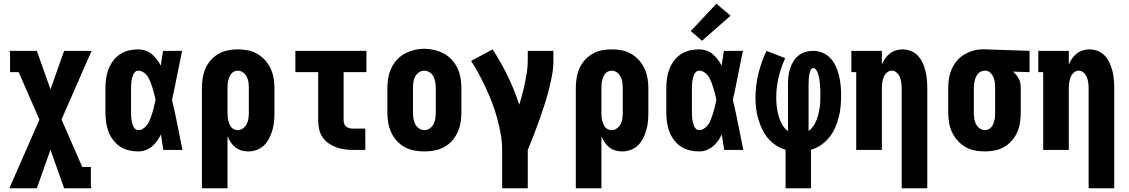

<svg xmlns="http://www.w3.org/2000/svg" viewBox="-20 -802 6040 1027"><path d="M30 205 191 -162 80 -416H34V-521L30 -530H177L250 -324L323 -530H470L309 -163L420 91H466V196L470 205H323L250 -1L177 205Z M720 8Q694 8 668.5 2Q643 -4 621.5 -18.5Q600 -33 584.5 -54Q569 -75 560 -99Q551 -123 547.5 -148.5Q544 -174 544 -200V-330Q544 -356 547.5 -381.5Q551 -407 560 -431Q569 -455 584.5 -476Q600 -497 621.5 -511.5Q643 -526 668.5 -532Q694 -538 720 -538Q739 -538 758 -531.5Q777 -525 792 -512.5Q807 -500 819 -484Q831 -468 840 -451Q843 -471 846 -490.5Q849 -510 852 -530H954Q940 -465 927.5 -399.5Q915 -334 900 -268Q916 -202 929 -134.5Q942 -67 956 0H854Q850 -21 847 -41.5Q844 -62 841 -83Q832 -65 820.5 -48.5Q809 -32 793.5 -19Q778 -6 759 1Q740 8 720 8ZM720 -106Q732 -106 743 -112.5Q754 -119 762.5 -128.5Q771 -138 776.5 -149.5Q782 -161 786 -172.5Q790 -184 794 -196Q798 -208 801 -220Q804 -232 806.5 -244Q809 -256 812 -268Q809 -280 806.5 -292Q804 -304 800.5 -315.5Q797 -327 793.5 -338.5Q790 -350 785.5 -361.5Q781 -373 775.5 -383.5Q770 -394 762 -403Q754 -412 743 -418Q732 -424 720 -424Q710 -424 703 -417.5Q696 -411 692.5 -402.5Q689 -394 686.5 -385Q684 -376 683 -367Q682 -358 681.5 -348.5Q681 -339 681 -330V-200Q681 -191 681.5 -181.5Q682 -172 683 -163Q684 -154 686.5 -145Q689 -136 692.5 -127.5Q696 -119 703 -112.5Q710 -106 720 -106Z M1060 205V-330Q1060 -357 1064 -383.5Q1068 -410 1078.5 -434.5Q1089 -459 1107 -479.5Q1125 -500 1148 -513.5Q1171 -527 1197.5 -532.5Q1224 -538 1251 -538Q1278 -538 1305 -533Q1332 -528 1355.5 -514.5Q1379 -501 1397.5 -480.5Q1416 -460 1427.5 -435.5Q1439 -411 1443.5 -384Q1448 -357 1448 -330V-200Q1448 -177 1446 -153.5Q1444 -130 1437.5 -107.5Q1431 -85 1420.5 -63.5Q1410 -42 1393.5 -25.5Q1377 -9 1354.5 -0.5Q1332 8 1309 8Q1290 8 1272 3Q1254 -2 1239.5 -13.5Q1225 -25 1214.5 -40.5Q1204 -56 1197 -73V205ZM1251 -106Q1267 -106 1280 -115.5Q1293 -125 1300 -139Q1307 -153 1309 -168.5Q1311 -184 1311 -200V-330Q1311 -346 1309 -361.5Q1307 -377 1300 -391Q1293 -405 1280 -414.5Q1267 -424 1251 -424Q1241 -424 1232 -419.5Q1223 -415 1216.5 -407Q1210 -399 1206.5 -389.5Q1203 -380 1200.5 -370Q1198 -360 1197.5 -350Q1197 -340 1197 -330V-200Q1197 -190 1197.5 -180Q1198 -170 1200.5 -160Q1203 -150 1206.5 -140.5Q1210 -131 1216 -123Q1222 -115 1231.5 -110.5Q1241 -106 1251 -106Z M1870 0Q1846 0 1823 -3Q1800 -6 1778.5 -14Q1757 -22 1737.5 -35.5Q1718 -49 1705 -68.5Q1692 -88 1687 -111Q1682 -134 1682 -157V-416H1560V-530H1940V-416H1818V-157Q1818 -147 1822 -138Q1826 -129 1833.5 -123.5Q1841 -118 1850.5 -116Q1860 -114 1870 -114H1934V0Z M2250 8Q2223 8 2196 3Q2169 -2 2145 -15Q2121 -28 2102.5 -48.5Q2084 -69 2072.5 -94Q2061 -119 2056.5 -146Q2052 -173 2052 -200V-330Q2052 -357 2056.5 -384Q2061 -411 2072.5 -436Q2084 -461 2102.5 -481.5Q2121 -502 2145 -515Q2169 -528 2196 -534.5Q2223 -541 2250 -541Q2277 -541 2304 -534.5Q2331 -528 2355 -515Q2379 -502 2397.5 -481.5Q2416 -461 2427.5 -436Q2439 -411 2443.5 -384Q2448 -357 2448 -330V-200Q2448 -173 2443.5 -146Q2439 -119 2427.5 -94Q2416 -69 2397.5 -48.5Q2379 -28 2355 -15Q2331 -2 2304 3Q2277 8 2250 8ZM2250 -106Q2266 -106 2279.5 -115.5Q2293 -125 2299.5 -139Q2306 -153 2308.5 -168.5Q2311 -184 2311 -200V-330Q2311 -346 2308.5 -361.5Q2306 -377 2299 -391.5Q2292 -406 2278.5 -415Q2265 -424 2249 -424Q2233 -424 2220 -414.5Q2207 -405 2200 -391Q2193 -377 2191 -361.5Q2189 -346 2189 -330V-200Q2189 -184 2191.5 -168.5Q2194 -153 2200.5 -139Q2207 -125 2220.5 -115.5Q2234 -106 2250 -106Z M2666 205V0Q2666 -42 2658.5 -84Q2651 -126 2640 -167Q2629 -208 2614 -248Q2599 -288 2581 -326.5Q2563 -365 2543.5 -402.5Q2524 -440 2500 -476L2615 -538Q2660 -469 2696 -394.5Q2732 -320 2758 -242Q2766 -271 2774 -300Q2782 -329 2788 -358.5Q2794 -388 2798.5 -417.5Q2803 -447 2803 -477V-530H2940V-477Q2940 -435 2932 -394.5Q2924 -354 2913.5 -313.5Q2903 -273 2890 -233.5Q2877 -194 2863 -155Q2849 -116 2834 -77Q2819 -38 2803 0V205Z M3060 205V-330Q3060 -357 3064 -383.5Q3068 -410 3078.5 -434.5Q3089 -459 3107 -479.5Q3125 -500 3148 -513.5Q3171 -527 3197.5 -532.5Q3224 -538 3251 -538Q3278 -538 3305 -533Q3332 -528 3355.5 -514.5Q3379 -501 3397.5 -480.5Q3416 -460 3427.5 -435.5Q3439 -411 3443.5 -384Q3448 -357 3448 -330V-200Q3448 -177 3446 -153.5Q3444 -130 3437.5 -107.5Q3431 -85 3420.5 -63.5Q3410 -42 3393.5 -25.5Q3377 -9 3354.5 -0.5Q3332 8 3309 8Q3290 8 3272 3Q3254 -2 3239.5 -13.5Q3225 -25 3214.5 -40.5Q3204 -56 3197 -73V205ZM3251 -106Q3267 -106 3280 -115.5Q3293 -125 3300 -139Q3307 -153 3309 -168.5Q3311 -184 3311 -200V-330Q3311 -346 3309 -361.5Q3307 -377 3300 -391Q3293 -405 3280 -414.5Q3267 -424 3251 -424Q3241 -424 3232 -419.5Q3223 -415 3216.5 -407Q3210 -399 3206.5 -389.5Q3203 -380 3200.5 -370Q3198 -360 3197.5 -350Q3197 -340 3197 -330V-200Q3197 -190 3197.5 -180Q3198 -170 3200.5 -160Q3203 -150 3206.5 -140.5Q3210 -131 3216 -123Q3222 -115 3231.5 -110.5Q3241 -106 3251 -106Z M3720 8Q3694 8 3668.5 2Q3643 -4 3621.5 -18.5Q3600 -33 3584.5 -54Q3569 -75 3560 -99Q3551 -123 3547.5 -148.5Q3544 -174 3544 -200V-330Q3544 -356 3547.5 -381.5Q3551 -407 3560 -431Q3569 -455 3584.5 -476Q3600 -497 3621.5 -511.5Q3643 -526 3668.5 -532Q3694 -538 3720 -538Q3739 -538 3758 -531.5Q3777 -525 3792 -512.5Q3807 -500 3819 -484Q3831 -468 3840 -451Q3843 -471 3846 -490.5Q3849 -510 3852 -530H3954Q3940 -465 3927.5 -399.5Q3915 -334 3900 -268Q3916 -202 3929 -134.5Q3942 -67 3956 0H3854Q3850 -21 3847 -41.5Q3844 -62 3841 -83Q3832 -65 3820.5 -48.5Q3809 -32 3793.5 -19Q3778 -6 3759 1Q3740 8 3720 8ZM3720 -106Q3732 -106 3743 -112.5Q3754 -119 3762.5 -128.5Q3771 -138 3776.5 -149.5Q3782 -161 3786 -172.5Q3790 -184 3794 -196Q3798 -208 3801 -220Q3804 -232 3806.5 -244Q3809 -256 3812 -268Q3809 -280 3806.5 -292Q3804 -304 3800.5 -315.5Q3797 -327 3793.5 -338.5Q3790 -350 3785.5 -361.5Q3781 -373 3775.5 -383.5Q3770 -394 3762 -403Q3754 -412 3743 -418Q3732 -424 3720 -424Q3710 -424 3703 -417.5Q3696 -411 3692.5 -402.5Q3689 -394 3686.5 -385Q3684 -376 3683 -367Q3682 -358 3681.5 -348.5Q3681 -339 3681 -330V-200Q3681 -191 3681.5 -181.5Q3682 -172 3683 -163Q3684 -154 3686.5 -145Q3689 -136 3692.5 -127.5Q3696 -119 3703 -112.5Q3710 -106 3720 -106ZM3735 -584 3675 -636 3812 -782 3888 -718Z M4182 205V-1Q4154 -9 4130 -25Q4106 -41 4087.5 -63Q4069 -85 4056.5 -111.5Q4044 -138 4036 -165.5Q4028 -193 4024.5 -221.5Q4021 -250 4021 -279Q4021 -344 4036.5 -407.5Q4052 -471 4080 -530L4180 -491Q4157 -441 4144.5 -387.5Q4132 -334 4132 -279Q4132 -255 4135 -230.5Q4138 -206 4144.5 -182.5Q4151 -159 4163 -137Q4175 -115 4195 -101V-350Q4195 -371 4197 -392Q4199 -413 4205.5 -433.5Q4212 -454 4223 -472.5Q4234 -491 4250.5 -504.5Q4267 -518 4287.5 -524Q4308 -530 4330 -530Q4356 -530 4380.5 -519.5Q4405 -509 4422.5 -490Q4440 -471 4451 -447Q4462 -423 4468 -397.5Q4474 -372 4476.5 -346Q4479 -320 4479 -294Q4479 -264 4476.5 -234Q4474 -204 4466.5 -175Q4459 -146 4447 -118.5Q4435 -91 4416 -67.5Q4397 -44 4372 -26.5Q4347 -9 4318 -1V205ZM4305 -101Q4320 -112 4330 -127Q4340 -142 4346.5 -158Q4353 -174 4357.5 -191.5Q4362 -209 4364.5 -226.5Q4367 -244 4367.5 -261.5Q4368 -279 4368 -297Q4368 -306 4368 -316Q4368 -326 4367 -335.5Q4366 -345 4365.5 -354.5Q4365 -364 4363.5 -373.5Q4362 -383 4360 -392.5Q4358 -402 4354.5 -411Q4351 -420 4345 -429Q4339 -438 4330 -438Q4324 -438 4320 -432.5Q4316 -427 4314 -421.5Q4312 -416 4310.5 -410Q4309 -404 4308 -398Q4307 -392 4306.5 -386Q4306 -380 4306 -374Q4306 -368 4305.5 -362Q4305 -356 4305 -350Z M4803 205V-330Q4803 -345 4801 -360Q4799 -375 4793.5 -389Q4788 -403 4776.5 -413.5Q4765 -424 4750 -424Q4735 -424 4723.5 -413.5Q4712 -403 4706.5 -389Q4701 -375 4699 -360Q4697 -345 4697 -330V0H4560V-416H4534V-530H4697V-457Q4704 -474 4714.5 -489Q4725 -504 4739.5 -515.5Q4754 -527 4772 -532.5Q4790 -538 4808 -538Q4831 -538 4853 -529Q4875 -520 4890.5 -503Q4906 -486 4915.5 -465Q4925 -444 4930.5 -421.5Q4936 -399 4938 -376Q4940 -353 4940 -330V205Z M5249 8Q5222 8 5195 3Q5168 -2 5144.5 -15.5Q5121 -29 5102.5 -49.5Q5084 -70 5072.5 -94.5Q5061 -119 5056.5 -146Q5052 -173 5052 -200V-330Q5052 -356 5056 -382Q5060 -408 5070.5 -432Q5081 -456 5097.5 -476Q5114 -496 5136.5 -509.5Q5159 -523 5184 -530.5Q5209 -538 5235 -538Q5239 -538 5242.5 -538Q5246 -538 5250 -538L5487 -530V-416L5398 -419Q5408 -411 5416 -401Q5424 -391 5430 -379.5Q5436 -368 5438 -355.5Q5440 -343 5440 -330V-200Q5440 -173 5436 -146.5Q5432 -120 5421.5 -95.5Q5411 -71 5393 -50.5Q5375 -30 5352 -16.5Q5329 -3 5302.5 2.5Q5276 8 5249 8ZM5249 -106Q5259 -106 5268 -110.5Q5277 -115 5283.5 -123Q5290 -131 5293.5 -140.5Q5297 -150 5299.5 -160Q5302 -170 5302.5 -180Q5303 -190 5303 -200V-330Q5303 -345 5301.5 -359.5Q5300 -374 5294.5 -387.5Q5289 -401 5278.5 -412Q5268 -423 5253 -424H5250Q5249 -424 5248 -424Q5247 -424 5246 -424Q5236 -424 5226.5 -419Q5217 -414 5210.5 -406.5Q5204 -399 5200 -389.5Q5196 -380 5193.5 -370Q5191 -360 5190 -350Q5189 -340 5189 -330V-200Q5189 -184 5191 -168.5Q5193 -153 5200 -139Q5207 -125 5220 -115.5Q5233 -106 5249 -106Z M5803 205V-330Q5803 -345 5801 -360Q5799 -375 5793.5 -389Q5788 -403 5776.5 -413.5Q5765 -424 5750 -424Q5735 -424 5723.5 -413.5Q5712 -403 5706.5 -389Q5701 -375 5699 -360Q5697 -345 5697 -330V0H5560V-416H5534V-530H5697V-457Q5704 -474 5714.5 -489Q5725 -504 5739.5 -515.5Q5754 -527 5772 -532.5Q5790 -538 5808 -538Q5831 -538 5853 -529Q5875 -520 5890.5 -503Q5906 -486 5915.5 -465Q5925 -444 5930.5 -421.5Q5936 -399 5938 -376Q5940 -353 5940 -330V205Z"/></svg>

Font: Iosevka Slab Heavy
Style: Regular
Weight: 900
Monospace: yes
Designer: Belleve Invis
Foundry: Belleve Invis
Version: Version 11.1.0; ttfautohint (v1.8.3)